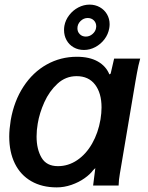

<svg xmlns="http://www.w3.org/2000/svg" viewBox="-20 -804 640 832"><path d="M20 -212.5Q20 -243 26.5 -283.5Q41 -366.5 81.8 -428.8Q122.5 -491 182.5 -524.5Q242.5 -558 313 -558Q367.5 -558 403.5 -537.8Q439.5 -517.5 454 -481.5L459.5 -485L474.5 -550H587.5Q579 -519.5 573.5 -487.8Q568 -456 567 -451.5L502 -66.5L499.5 -52Q494.5 -24 494 0H383.5Q388.5 -43 391.5 -63L393 -75.5L384 -67Q371 -49 346.2 -31.5Q321.5 -14 289.8 -3Q258 8 226 8Q162 8 115.5 -18.8Q69 -45.5 44.5 -95.2Q20 -145 20 -212.5ZM415.5 -286.5Q420 -314.5 420 -338.5Q420 -400.5 392 -437.2Q364 -474 312 -474Q264.5 -474 229 -441.2Q193.5 -408.5 172.2 -361.2Q151 -314 143.5 -268.5Q138.5 -240 138.5 -212.5Q138.5 -157.5 160 -120.8Q181.5 -84 231 -84Q276 -84 314.5 -110Q353 -136 379.2 -182Q405.5 -228 415.5 -286.5ZM257.5 -674Q257.5 -683 259 -692Q263.5 -717 279.8 -738.2Q296 -759.5 319.5 -771.8Q343 -784 368 -784Q392.5 -784 412.5 -772.8Q432.5 -761.5 443.8 -742Q455 -722.5 455 -699Q455 -691 453.5 -682Q449 -655.5 432.8 -634Q416.5 -612.5 393 -600Q369.5 -587.5 344 -587.5Q319 -587.5 299.2 -598.8Q279.5 -610 268.5 -629.8Q257.5 -649.5 257.5 -674ZM396 -681.5Q397 -687.5 397 -689.5Q397 -705.5 386.5 -715.8Q376 -726 360 -726Q342.5 -726 329 -712.8Q315.5 -699.5 315.5 -681.5Q315.5 -666 325.8 -655.8Q336 -645.5 352 -645.5Q368 -645.5 380.8 -656.5Q393.5 -667.5 396 -681.5Z"/></svg>

Font: JuliaMono BoldItalic
Style: Regular
Weight: 700
Italic angle: -9°
Monospace: yes
Designer: cormullion
Foundry: corm
Version: Version 0.049; ttfautohint (v1.8.4)